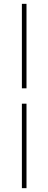

<svg xmlns="http://www.w3.org/2000/svg" viewBox="-20 -840 252 1000"><path d="M118 -300V140H94V-300ZM94 -380V-820H118V-380Z"/></svg>

Font: Kalnia Expanded Medium
Style: Regular
Weight: 500
Width: 7
Designer: Frida Medrano
Foundry: Frida Medrano
Version: Version 1.105